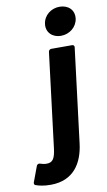

<svg xmlns="http://www.w3.org/2000/svg" viewBox="-184 -769 580 1036"><g transform="rotate(-10 106.5 -251.0)"><path d="M58 27C51 84 38 102 5 102C-8 102 -20 99 -32 95C-39 93 -47 98 -49 104L-81 190C-83 196 -81 203 -75 205C-56 212 -30 218 7 218C132 218 186 132 199 25L263 -491C264 -496 260 -504 252 -504H136C131 -504 123 -499 122 -491ZM201 -564C248 -564 289 -596 295 -642C301 -689 267 -720 220 -720C174 -720 133 -689 127 -642C121 -596 155 -564 201 -564Z"/></g></svg>

Font: Falling Sky
Style: BdObl
Weight: 700
Designer: Paul D. Hunt
Foundry: Adobe Systems Incorporated
Version: Version 1.02